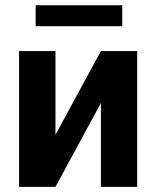

<svg xmlns="http://www.w3.org/2000/svg" viewBox="-20 -727 607 747"><path d="M372.6 -528.3H513.7V0H372.6V-326.2L195.8 0H54.2V-528.3H195.8V-202.6ZM455.6 -625H118.7V-706.5H455.6Z"/></svg>

Font: MAUL Bold
Style: Bold
Weight: 700
Designer: MAUL
Version: Version 1.0; 2020; ttfautohint (v1.8.3)